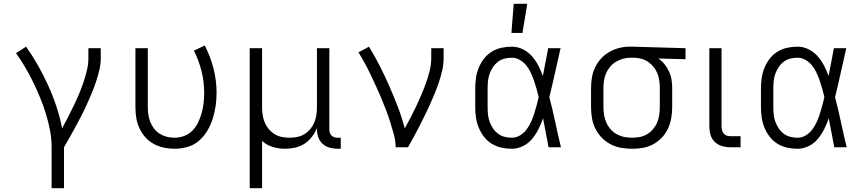

<svg xmlns="http://www.w3.org/2000/svg" viewBox="-20 -773 4540 1008"><path d="M251 215V0Q251 -45 242.5 -89Q234 -133 221 -175.5Q208 -218 191 -259.5Q174 -301 154.5 -341Q135 -381 112.5 -419.5Q90 -458 64 -494L117 -528Q151 -480 180 -428.5Q209 -377 233.5 -323Q258 -269 276.5 -213Q295 -157 306 -99Q322 -128 337 -157.5Q352 -187 366.5 -217Q381 -247 394 -277.5Q407 -308 417.5 -339Q428 -370 436 -402.5Q444 -435 444 -468V-520H509V-468Q509 -436 501.5 -405Q494 -374 484 -343.5Q474 -313 461.5 -283.5Q449 -254 436 -225Q423 -196 408.5 -167.5Q394 -139 378.5 -111Q363 -83 347.5 -55Q332 -27 316 0V215Z M896 8Q868 8 840 2Q812 -4 787 -17.5Q762 -31 743 -52.5Q724 -74 712 -100Q700 -126 695.5 -154Q691 -182 691 -210V-520H756V-210Q756 -190 759 -170Q762 -150 769.5 -131.5Q777 -113 789.5 -97Q802 -81 819 -70.5Q836 -60 855.5 -55Q875 -50 895 -50Q922 -50 947.5 -59.5Q973 -69 991 -88Q1009 -107 1020.5 -131Q1032 -155 1039 -180.5Q1046 -206 1049 -232.5Q1052 -259 1052 -285Q1052 -343 1038 -399.5Q1024 -456 998 -507L1055 -534Q1085 -476 1101 -413Q1117 -350 1117 -285Q1117 -250 1112 -216Q1107 -182 1096.5 -149Q1086 -116 1068 -86Q1050 -56 1024 -33.5Q998 -11 964 -1.5Q930 8 896 8Z M1291 215V-520H1356V-210Q1356 -190 1359 -169.5Q1362 -149 1370 -130Q1378 -111 1391 -95.5Q1404 -80 1421.5 -69Q1439 -58 1459.5 -54Q1480 -50 1500 -50Q1520 -50 1540.5 -54Q1561 -58 1578.5 -69Q1596 -80 1609 -95.5Q1622 -111 1630 -130Q1638 -149 1641 -169.5Q1644 -190 1644 -210V-520H1709V-94Q1709 -85 1711.5 -76.5Q1714 -68 1720.5 -61.5Q1727 -55 1735.5 -52.5Q1744 -50 1753 -50H1769V8H1753Q1732 8 1711 2.5Q1690 -3 1674 -17.5Q1658 -32 1651 -52.5Q1644 -73 1644 -94V-101Q1634 -76 1617.5 -54.5Q1601 -33 1578.5 -18.5Q1556 -4 1529.5 2Q1503 8 1477 8Q1444 8 1412 -1.5Q1380 -11 1356 -33V215Z M2057 0Q2057 -34 2048 -66.5Q2039 -99 2029 -131Q2019 -163 2007 -194.5Q1995 -226 1982 -257Q1969 -288 1955 -318.5Q1941 -349 1926.5 -379.5Q1912 -410 1896 -439.5Q1880 -469 1862 -498L1917 -528Q1948 -478 1974.5 -425.5Q2001 -373 2024.5 -319.5Q2048 -266 2069 -211Q2090 -156 2105 -99Q2121 -128 2136.5 -157.5Q2152 -187 2166 -217Q2180 -247 2193 -277.5Q2206 -308 2217 -339Q2228 -370 2236 -402.5Q2244 -435 2244 -468V-520H2309V-468Q2309 -436 2302 -405Q2295 -374 2285 -343.5Q2275 -313 2263 -284Q2251 -255 2238 -226Q2225 -197 2211 -168.5Q2197 -140 2182.5 -111.5Q2168 -83 2153 -55.5Q2138 -28 2122 0Z M2667 8Q2639 8 2612 2Q2585 -4 2561.5 -18.5Q2538 -33 2521 -55Q2504 -77 2493.5 -102.5Q2483 -128 2479 -155.5Q2475 -183 2475 -210V-310Q2475 -337 2479 -364.5Q2483 -392 2493.5 -417.5Q2504 -443 2521 -465Q2538 -487 2561.5 -501.5Q2585 -516 2612 -522Q2639 -528 2667 -528Q2697 -528 2724.5 -514.5Q2752 -501 2772 -478.5Q2792 -456 2806 -429Q2820 -402 2830 -374Q2837 -410 2844 -447Q2851 -484 2858 -520H2923Q2908 -456 2894 -391.5Q2880 -327 2864 -263Q2881 -198 2895 -132Q2909 -66 2925 0H2860Q2853 -38 2845.5 -76Q2838 -114 2831 -152Q2821 -123 2807 -95Q2793 -67 2773.5 -43.5Q2754 -20 2725.5 -6Q2697 8 2667 8ZM2667 -50Q2690 -50 2710 -62Q2730 -74 2744 -92.5Q2758 -111 2767.5 -132Q2777 -153 2784 -174.5Q2791 -196 2797 -218.5Q2803 -241 2808 -263Q2803 -285 2797 -306.5Q2791 -328 2783.5 -349.5Q2776 -371 2766.5 -391.5Q2757 -412 2743 -429.5Q2729 -447 2709 -458.5Q2689 -470 2667 -470Q2647 -470 2628 -465Q2609 -460 2594 -448.5Q2579 -437 2568 -420.5Q2557 -404 2550.5 -386Q2544 -368 2542 -348.5Q2540 -329 2540 -310V-210Q2540 -191 2542 -171.5Q2544 -152 2550.5 -134Q2557 -116 2568 -99.5Q2579 -83 2594 -71.5Q2609 -60 2628 -55Q2647 -50 2667 -50ZM2665 -600 2677 -753H2748L2723 -600Z M3299 8Q3270 8 3241 3Q3212 -2 3186 -15.5Q3160 -29 3139.5 -50Q3119 -71 3106 -97Q3093 -123 3088 -152Q3083 -181 3083 -210V-310Q3083 -338 3087.5 -365.5Q3092 -393 3104 -418.5Q3116 -444 3135 -465Q3154 -486 3178.5 -500Q3203 -514 3230 -521Q3257 -528 3285 -528H3300L3579 -520V-462L3436 -466Q3455 -453 3469 -435.5Q3483 -418 3492.5 -397.5Q3502 -377 3505.5 -354.5Q3509 -332 3509 -310V-210Q3509 -181 3504 -152.5Q3499 -124 3487 -98Q3475 -72 3455 -51Q3435 -30 3410 -16Q3385 -2 3356.5 3Q3328 8 3299 8ZM3299 -50Q3320 -50 3340 -54Q3360 -58 3377.5 -68.5Q3395 -79 3408.5 -95Q3422 -111 3430 -130Q3438 -149 3441 -169.5Q3444 -190 3444 -210V-310Q3444 -329 3441.5 -348.5Q3439 -368 3432 -386Q3425 -404 3413 -419.5Q3401 -435 3385 -446.5Q3369 -458 3350.5 -463.5Q3332 -469 3312 -470H3290Q3270 -470 3250.5 -464.5Q3231 -459 3213.5 -448.5Q3196 -438 3183 -422.5Q3170 -407 3162 -388.5Q3154 -370 3151 -350Q3148 -330 3148 -310V-210Q3148 -189 3151.5 -168.5Q3155 -148 3163.5 -129Q3172 -110 3186 -94Q3200 -78 3218.5 -68Q3237 -58 3257.5 -54Q3278 -50 3299 -50Z M3813 0Q3791 0 3769.5 -6.5Q3748 -13 3732 -28.5Q3716 -44 3710 -65.5Q3704 -87 3704 -109V-520H3768V-109Q3768 -100 3770.5 -90Q3773 -80 3779 -72.5Q3785 -65 3794 -61.5Q3803 -58 3813 -58H3868V0Z M4167 8Q4139 8 4112 2Q4085 -4 4061.5 -18.5Q4038 -33 4021 -55Q4004 -77 3993.5 -102.5Q3983 -128 3979 -155.5Q3975 -183 3975 -210V-310Q3975 -337 3979 -364.5Q3983 -392 3993.5 -417.5Q4004 -443 4021 -465Q4038 -487 4061.5 -501.5Q4085 -516 4112 -522Q4139 -528 4167 -528Q4197 -528 4224.5 -514.5Q4252 -501 4272 -478.5Q4292 -456 4306 -429Q4320 -402 4330 -374Q4337 -410 4344 -447Q4351 -484 4358 -520H4423Q4408 -456 4394 -391.5Q4380 -327 4364 -263Q4381 -198 4395 -132Q4409 -66 4425 0H4360Q4353 -38 4345.5 -76Q4338 -114 4331 -152Q4321 -123 4307 -95Q4293 -67 4273.5 -43.5Q4254 -20 4225.5 -6Q4197 8 4167 8ZM4167 -50Q4190 -50 4210 -62Q4230 -74 4244 -92.5Q4258 -111 4267.5 -132Q4277 -153 4284 -174.5Q4291 -196 4297 -218.5Q4303 -241 4308 -263Q4303 -285 4297 -306.5Q4291 -328 4283.5 -349.5Q4276 -371 4266.5 -391.5Q4257 -412 4243 -429.5Q4229 -447 4209 -458.5Q4189 -470 4167 -470Q4147 -470 4128 -465Q4109 -460 4094 -448.5Q4079 -437 4068 -420.5Q4057 -404 4050.5 -386Q4044 -368 4042 -348.5Q4040 -329 4040 -310V-210Q4040 -191 4042 -171.5Q4044 -152 4050.5 -134Q4057 -116 4068 -99.5Q4079 -83 4094 -71.5Q4109 -60 4128 -55Q4147 -50 4167 -50Z"/></svg>

Font: Iosevka Aile Light
Style: Regular
Weight: 300
Designer: Belleve Invis
Foundry: Belleve Invis
Version: Version 27.3.5; ttfautohint (v1.8.4)